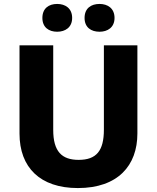

<svg xmlns="http://www.w3.org/2000/svg" viewBox="-20 -1010 796 974"><path d="M195 -919C195 -871 228 -849 270 -849C311 -849 346 -871 346 -919C346 -968 311 -990 270 -990C228 -990 195 -968 195 -919ZM409 -919C409 -871 442 -849 485 -849C526 -849 561 -871 561 -919C561 -968 526 -990 485 -990C442 -990 409 -968 409 -919ZM677 -333V-780H507V-352C507 -245 469 -199 379 -199C294 -199 250 -241 250 -351V-780H79V-332C79 -161 183 -56 375 -56C578 -56 677 -170 677 -333Z"/></svg>

Font: Noto Sans Malayalam UI ExtraBold
Style: Regular
Weight: 800
Designer: Jelle Bosma - Monotype Design Team
Foundry: Monotype Imaging Inc.
Version: Version 2.104